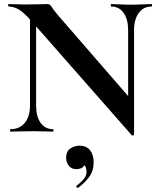

<svg xmlns="http://www.w3.org/2000/svg" viewBox="-20 -645 775 941"><path d="M127 -127V-602L157 -600V-127Q157 -74 179 -43Q201 -12 240 -12Q242 -12 242 -6Q242 0 240 0Q218 0 194.5 -1Q171 -2 143 -2Q113 -2 84.5 -1Q56 0 32 0Q29 0 29 -6Q29 -12 32 -12Q76 -12 101.5 -43Q127 -74 127 -127ZM637 15Q637 18 632.5 18.5Q628 19 626 18L133 -543Q97 -584 72 -598.5Q47 -613 22 -613Q20 -613 20 -619Q20 -625 22 -625Q42 -625 63 -624Q84 -623 102 -623Q138 -623 167 -624Q196 -625 212 -625Q225 -625 231.5 -613.5Q238 -602 262 -573L629 -150ZM637 -497V15L608 -15V-497Q608 -550 586 -581.5Q564 -613 525 -613Q523 -613 523 -619Q523 -625 525 -625Q547 -625 570.5 -623.5Q594 -622 622 -622Q649 -622 675 -623.5Q701 -625 723 -625Q725 -625 725 -619Q725 -613 723 -613Q683 -613 660 -581.5Q637 -550 637 -497ZM363 275Q359 277 355.5 272.5Q352 268 356 265Q374 251 389 234.5Q404 218 404 198Q404 175 395 166Q386 157 372 156L399 137Q400 160 388.5 172Q377 184 353 184Q332 184 318 168Q304 152 304 127Q304 98 324 83.5Q344 69 369 69Q404 69 421.5 91.5Q439 114 439 150Q439 192 417 222Q395 252 363 275Z"/></svg>

Font: Cormorant Garamond Light
Style: Bold
Weight: 700
Version: Version 4.001